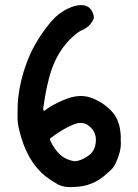

<svg xmlns="http://www.w3.org/2000/svg" viewBox="-20 -738 554 768"><path d="M463 -195Q463 -195 463 -174Q467 -133 438 -76Q427 -59 411 -47Q353 10 271 10Q241 13 214 1Q172 -23 148 -45Q93 -97 66 -185Q50 -236 50 -265Q50 -325 53 -349Q61 -417 86 -485Q116 -568 179 -645Q221 -697 279 -714Q298 -719 314 -717Q344 -713 354 -678Q357 -668 353.5 -660Q350 -652 341 -641Q328 -625 301 -614Q293 -610 279 -598Q204 -535 176 -425Q162 -371 154 -311Q151 -301 155 -295Q157 -294 163.5 -299Q170 -304 167 -302Q207 -329 253 -345Q305 -363 350 -345Q399 -325 431 -288Q460 -254 463 -195ZM222 -118Q245 -98 278 -93Q301 -94 327 -110.5Q353 -127 360 -152Q374 -205 335 -235Q310 -255 274 -240Q230 -222 183 -186Q178 -183 180 -178Q197 -140 222 -118Z"/></svg>

Font: LXGW WenKai & Jojoba
Style: Regular
Weight: 400
Designer: LXGW / Fontworks Inc.
Foundry: LXGW / Fontworks Inc.
Version: Version 1.501;January 22, 2025;FontCreator 15.0.0.2927 64-bi